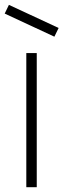

<svg xmlns="http://www.w3.org/2000/svg" viewBox="-27 -785 266 805"><path d="M201 -631.2 -7.3 -728.1 10.4 -764.6 218.8 -667.7ZM83.3 -562.5H127.1V0H83.3Z"/></svg>

Font: Manrope3 Thin
Style: Regular
Weight: 100
Width: 4
Designer: Mikhail Sharanda
Foundry: Mikhail Sharanda
Version: Version 3.000;PS 003.000;hotconv 1.0.88;makeotf.lib2.5.64775